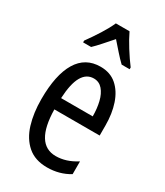

<svg xmlns="http://www.w3.org/2000/svg" viewBox="-193 -846 805 936"><g transform="rotate(30 209.0 -378.0)"><path d="M215 -546Q270 -546 306 -514.5Q342 -483 360 -429.5Q378 -376 378 -309V-253H123Q126 -59 242 -59Q271 -59 299.5 -68Q328 -77 358 -96V-24Q302 10 233 10Q165 10 123 -26.5Q81 -63 62 -125Q43 -187 43 -265Q43 -402 86.5 -474Q130 -546 215 -546ZM215 -480Q174 -480 151 -440Q128 -400 124 -317H302Q302 -361 293 -398Q284 -435 264.5 -457.5Q245 -480 215 -480ZM250 -766Q266 -732 292 -690.5Q318 -649 343 -616V-606H298Q277 -626 256 -650Q235 -674 212 -700Q189 -674 166.5 -648.5Q144 -623 126 -606H81V-616Q108 -653 133.5 -693.5Q159 -734 173 -766Z"/></g></svg>

Font: Noto Sans Gurmukhi ExtraCondensed
Style: Regular
Weight: 400
Width: 2
Designer: Jelle Bosma - Monotype Design Team
Foundry: Monotype Imaging Inc.
Version: Version 2.004; ttfautohint (v1.8.4.7-5d5b)